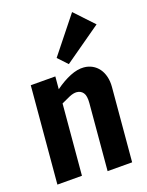

<svg xmlns="http://www.w3.org/2000/svg" viewBox="-129 -954 798 1039"><g transform="rotate(-15 269.5 -434.5)"><path d="M341.8 -375.5Q341.8 -417 327.6 -433.6Q313.5 -450.2 290.5 -450.2Q272 -450.2 248.8 -438Q225.6 -425.8 201.2 -411.1V-5.9L60.5 5.9V-550.8L201.2 -562.5V-490.7Q243.2 -527.3 284.7 -548.6Q326.2 -569.8 362.3 -569.8Q388.7 -569.8 410.6 -559.8Q432.6 -549.8 448.5 -531.5Q464.4 -513.2 473.4 -486.8Q482.4 -460.4 482.4 -427.7V-5.9L341.8 5.9ZM233.9 -657.2 378.9 -875.5 489.7 -776.9 289.1 -607.9Z"/></g></svg>

Font: Francois One
Style: Regular
Weight: 400
Designer: Vernon Adams
Foundry: vernon adams
Version: Version 1.000